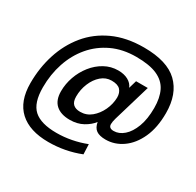

<svg xmlns="http://www.w3.org/2000/svg" viewBox="-173 -907 1247 1219"><g transform="rotate(30 450.5 -298.0)"><path d="M322 114Q184 114 110.5 46.5Q37 -21 37 -154Q37 -266 69 -366Q101 -466 164.5 -543.5Q228 -621 324.5 -665.5Q421 -710 550 -710Q720 -710 799 -634Q878 -558 878 -418Q878 -312 843.5 -236.5Q809 -161 752 -121Q695 -81 629 -81Q584 -81 560.5 -97.5Q537 -114 530 -153Q507 -122 465.5 -99Q424 -76 369 -76Q303 -76 267 -108.5Q231 -141 231 -206Q231 -260 249.5 -312.5Q268 -365 302 -408Q336 -451 382 -476.5Q428 -502 481 -502Q524 -502 554 -485.5Q584 -469 595 -441L612 -499H698L637 -293Q625 -254 617.5 -227.5Q610 -201 610 -184Q610 -154 646 -154Q685 -154 719.5 -184Q754 -214 775.5 -271Q797 -328 797 -409Q797 -483 772.5 -533Q748 -583 691 -608.5Q634 -634 537 -634Q438 -634 360.5 -597.5Q283 -561 229 -497Q175 -433 147 -349Q119 -265 119 -170Q119 -56 171 -9Q223 38 338 38Q392 38 446.5 27.5Q501 17 552 -3L555 70Q444 114 322 114ZM401 -153Q447 -153 482 -182Q517 -211 538 -256Q559 -301 560 -349Q560 -384 541 -404.5Q522 -425 477 -425Q435 -425 402 -396.5Q369 -368 350 -322Q331 -276 331 -225Q331 -187 349 -170Q367 -153 401 -153Z"/></g></svg>

Font: Geist Medium
Style: Italic
Weight: 500
Italic angle: -12°
Designer: Basement.studio, Andrés Briganti, Mateo Zaragoza
Foundry: Basement.studio, Vercel, Andrés Briganti, Guido Ferreyra, Mateo Zaragoza
Version: Version 1.500; ttfautohint (v1.8.4.7-5d5b)